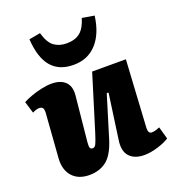

<svg xmlns="http://www.w3.org/2000/svg" viewBox="-149 -925 957 1054"><g transform="rotate(-20 330.0 -398.5)"><path d="M-2 -483Q16 -493 46 -504Q76 -515 108.5 -522Q141 -529 167 -529Q221 -529 248.5 -501.5Q276 -474 270 -420L244 -160Q242 -137 245 -127.5Q248 -118 261 -118Q273 -118 281 -135Q289 -152 303 -197L401 -515H598L575 -121Q574 -89 595 -89Q607 -89 619.5 -93Q632 -97 642 -101L662 -29Q636 -12 593.5 1Q551 14 515 14Q458 14 429 -17.5Q400 -49 409 -110L446 -375L436 -377L361 -132Q335 -49 294 -17.5Q253 14 194 14Q130 14 95 -25Q60 -64 65 -132L84 -389Q85 -411 78.5 -418.5Q72 -426 59 -426Q42 -426 19 -414ZM319 -584Q235 -584 190 -637Q145 -690 138 -799L204 -811Q221 -751 251 -729.5Q281 -708 323 -708Q373 -708 402.5 -732Q432 -756 448 -811L519 -799Q506 -698 454.5 -641Q403 -584 319 -584Z"/></g></svg>

Font: Literata 12pt ExtraBold
Style: Italic
Weight: 800
Italic angle: -2°
Designer: Latin by Veronika Burian and Jose Scaglione. Greek by Irene Vlachou. Cyrillic by Vera Evstafieva
Foundry: TypeTogether
Version: Version 3.002